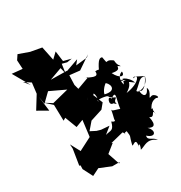

<svg xmlns="http://www.w3.org/2000/svg" viewBox="-225 -1081 1255 1330"><g transform="rotate(-30 402.0 -416.0)"><path d="M353 -369 383 -419C350 -369 373 -351 429 -420C449 -392 421 -331 430 -365C417 -367 484 -370 519 -350C459 -358 513 -426 538 -441C574 -409 573 -351 479 -381C547 -295 556 -338 544 -313C507 -290 556 -255 514 -293C471 -290 506 -370 519 -327C581 -371 543 -306 536 -236C494 -250 477 -250 479 -265C469 -198 453 -188 473 -170C528 -205 465 -151 528 -229C448 -184 471 -169 438 -191C421 -125 403 -142 360 -129L413 -172L348 -177L317 -186L274 -208L323 -265L420 -296L453 -336L422 -411L331 -395ZM45 -734 97 -700 87 -616 25 -516 104 -471 89 -590 99 -529 164 -592 285 -535 154 -502 99 -537 152 -489 155 -361 175 -373 211 -278 271 -301 255 -173 152 -120 111 -197 113 -162 93 -37 102 -34 101 -5 141 73 199 44 289 81H349L340 88L308 -6L373 -58L364 -61L468 -87C500 -49 450 -76 497 -80C505 -22 500 -54 482 23C478 43 535 -27 515 60C519 35 541 32 518 81C558 72 590 32 655 81C633 45 588 53 598 14C650 62 680 18 634 -27C668 -8 698 -7 681 -86C721 -55 717 -144 734 -77C711 -155 767 -117 713 -129C725 -101 723 -172 788 -177C825 -158 791 -217 764 -204C726 -188 788 -229 768 -270C743 -209 710 -231 712 -285C720 -254 764 -274 797 -348C784 -276 695 -263 695 -288C757 -338 754 -358 801 -346C746 -370 724 -393 721 -373C769 -393 749 -326 629 -309C716 -362 648 -389 716 -342C697 -404 617 -431 667 -384C596 -417 675 -418 641 -370C627 -421 651 -448 675 -454C680 -413 638 -418 608 -480C702 -460 640 -526 686 -490C684 -504 669 -501 666 -548C604 -596 621 -525 606 -608C590 -614 574 -610 542 -542C607 -516 614 -512 592 -542C584 -513 560 -553 516 -548C522 -488 458 -538 432 -541L455 -538L354 -501L344 -538L348 -649L220 -651L319 -687L336 -615L428 -605L531 -675L513 -659L422 -649L449 -683L291 -627L327 -614L341 -709L379 -699L419 -705L358 -721L347 -804L304 -763L281 -874L193 -890L109 -920L85 -884L90 -796L117 -811L6 -822L82 -689Z"/></g></svg>

Font: Hussar Lance
Style: Regular
Weight: 700
Foundry: Cannot Into Space Fonts, PlusOne Fonts
Version: Version 2.27